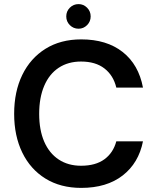

<svg xmlns="http://www.w3.org/2000/svg" viewBox="-20 -904 765 936"><path d="M376 12Q275 12 201.5 -33.5Q128 -79 88.5 -160.5Q49 -242 49 -349Q49 -457 88.5 -538.5Q128 -620 201.5 -666Q275 -712 376 -712Q500 -712 578 -650.5Q656 -589 677 -477H547Q533 -536 489.5 -570Q446 -604 375 -604Q312 -604 266 -573.5Q220 -543 195.5 -485.5Q171 -428 171 -349Q171 -270 195.5 -213.5Q220 -157 266 -126.5Q312 -96 375 -96Q446 -96 489 -127.5Q532 -159 547 -215H677Q656 -109 578 -48.5Q500 12 376 12ZM363 -764Q338 -764 320.5 -781.5Q303 -799 303 -824Q303 -849 320.5 -866.5Q338 -884 363 -884Q387 -884 404.5 -866.5Q422 -849 422 -824Q422 -799 404.5 -781.5Q387 -764 363 -764Z"/></svg>

Font: DM Sans 9pt SemiBold
Style: Regular
Weight: 600
Version: Version 4.004;gftools[0.9.30]